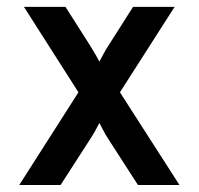

<svg xmlns="http://www.w3.org/2000/svg" viewBox="-20 -531 570 551"><path d="M376 0 291 -131.8Q282.7 -144.5 276.6 -156.5Q270.5 -168.5 265.1 -178.2Q260.3 -168.5 253.7 -156.5Q247.1 -144.5 238.8 -131.8L153.8 0H35.2L205.1 -266.1L48.8 -511.2H168L238.8 -399.9Q247.1 -386.2 253.7 -375Q260.3 -363.8 265.1 -354Q270.5 -363.8 276.6 -375.5Q282.7 -387.2 291 -399.9L361.8 -511.2H481L324.2 -266.1L495.1 0Z"/></svg>

Font: Overpass
Style: Regular
Weight: 400
Designer: Delve Withrington
Foundry: Delve Fonts
Version: Version 1.001